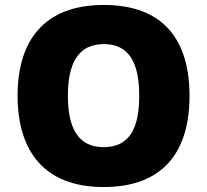

<svg xmlns="http://www.w3.org/2000/svg" viewBox="-20 -745 837 775"><path d="M745 -358C745 -580 643 -725 399 -725C158 -725 51 -581 51 -359C51 -136 158 10 398 10C643 10 745 -137 745 -358ZM254 -358C254 -487 294 -567 399 -567C504 -567 542 -487 542 -358C542 -229 504 -151 398 -151C295 -151 254 -229 254 -358Z"/></svg>

Font: Noto Sans Thai Looped Black
Style: Regular
Weight: 900
Designer: Sasikarn Vongin, Ben Mitchell
Foundry: The Fontpad Ltd
Version: Version 1.001